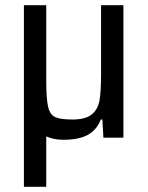

<svg xmlns="http://www.w3.org/2000/svg" viewBox="-20 -530 568 739"><path d="M455 -510V0H378L374 -70H368Q353 -31 319 -11.5Q285 8 223 8Q187 8 158 -5V189H72V-510H158V-221Q158 -150 165 -119.5Q172 -89 192 -79.5Q212 -70 259 -70Q309 -70 333 -89.5Q357 -109 363 -143.5Q369 -178 369 -245V-510Z"/></svg>

Font: Saira Semi Condensed
Style: Regular
Weight: 400
Width: 4
Designer: Hector Gatti with collaboration of the Omnibus-Type team
Foundry: Omnibus-Type
Version: Version 1.001; ttfautohint (v1.8)